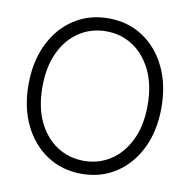

<svg xmlns="http://www.w3.org/2000/svg" viewBox="-83 -819 899 910"><g transform="rotate(10 367.0 -364.0)"><path d="M367.7 10.3Q273.9 10.3 201.7 -37.1Q129.4 -84.5 88.4 -168.7Q47.4 -252.9 47.4 -363.3Q47.4 -474.6 88.4 -558.8Q129.4 -643.1 201.7 -690.4Q273.9 -737.8 367.7 -737.8Q461.4 -737.8 533.4 -690.4Q605.5 -643.1 646.2 -558.8Q687 -474.6 687 -363.3Q687 -252.9 646.2 -168.7Q605.5 -84.5 533.4 -37.1Q461.4 10.3 367.7 10.3ZM367.7 -52.2Q439 -52.2 496.1 -89.4Q553.2 -126.5 586.9 -196.3Q620.6 -266.1 620.6 -363.3Q620.6 -460.9 586.9 -530.8Q553.2 -600.6 496.1 -637.9Q439 -675.3 367.7 -675.3Q295.9 -675.3 238.5 -638.2Q181.2 -601.1 147.7 -531.2Q114.3 -461.4 114.3 -363.3Q114.3 -266.1 147.7 -196.5Q181.2 -127 238.5 -89.6Q295.9 -52.2 367.7 -52.2Z"/></g></svg>

Font: Inter 28pt Light
Style: Regular
Weight: 300
Designer: Rasmus Andersson
Foundry: rsms
Version: Version 4.001;git-66647c0bb